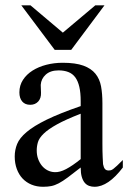

<svg xmlns="http://www.w3.org/2000/svg" viewBox="-20 -697 484 725"><path d="M284.7 -267.6Q228 -245.6 195.1 -227.3Q162.1 -209 145 -192.4Q127.9 -175.8 123.3 -160.4Q118.7 -145 118.7 -128.9Q118.7 -111.3 124 -96.7Q129.4 -82 138.4 -71Q147.5 -60.1 159.9 -53.7Q172.4 -47.4 186.5 -46.9Q205.6 -45.9 229.7 -58.6Q253.9 -71.3 284.7 -96.2ZM443.8 -64.5Q388.7 8.3 336.9 8.3Q326.2 8.3 316.7 4.9Q307.1 1.5 300 -6.8Q293 -15.1 288.8 -29.1Q284.7 -43 284.7 -64.5Q255.4 -41.5 236.1 -27.1Q216.8 -12.7 201.9 -4.9Q187 2.9 173.6 5.6Q160.2 8.3 142.6 8.3Q118.7 8.3 99.1 0.2Q79.6 -7.8 65.4 -22.7Q51.3 -37.6 43.5 -58.8Q35.6 -80.1 35.6 -106Q35.6 -130.9 44.7 -153.3Q53.7 -175.8 80.6 -198.5Q107.4 -221.2 156.2 -245.1Q205.1 -269 284.7 -296.4V-314.9Q284.7 -347.2 279.5 -369.1Q274.4 -391.1 264.2 -405Q253.9 -418.9 238 -425Q222.2 -431.2 201.2 -431.2Q170.4 -431.2 152.8 -415.3Q135.3 -399.4 133.8 -376.5L134.8 -347.2Q135.7 -326.2 124.3 -313.7Q112.8 -301.3 94.2 -301.3Q74.7 -301.3 64 -313.7Q53.2 -326.2 53.2 -348.1Q53.2 -374.5 66.7 -395.3Q80.1 -416 102.8 -430.4Q125.5 -444.8 155 -452.4Q184.6 -460 216.8 -460Q265.1 -460 294.7 -449.2Q324.2 -438.5 340.3 -418.7Q356.4 -398.9 361.6 -370.8Q366.7 -342.8 366.7 -307.6V-155.3Q366.7 -124 367.7 -104Q368.7 -84 369.1 -77.1Q371.6 -64 376.5 -58.6Q381.3 -53.2 390.6 -53.2Q395 -53.2 398.7 -54.2Q402.3 -55.2 408 -59.3Q413.6 -63.5 421.9 -71.3Q430.2 -79.1 443.8 -92.8ZM249 -508.8H186.5L60.5 -676.8H95.2L217.3 -573.7L339.8 -676.8H374.5Z"/></svg>

Font: Doulos SIL Phon
Style: Regular
Weight: 400
Designer: Walt Agee, Victor Gaultney, Peter Martin, Debbi Hosken, Becca Hirsbrunner
Foundry: SIL International
Version: Version 5.000